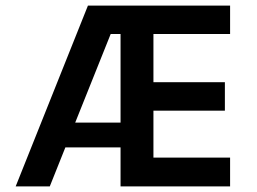

<svg xmlns="http://www.w3.org/2000/svg" viewBox="-20 -669 923 689"><path d="M805.7 -649V-547.1H510.5L530.6 -565V-329L510.5 -374H787V-271.9H510.5L530.6 -304.9V-50.4L510.5 -103.4H805.7V0H412.6V-181.1L432.7 -140H173.1L229.9 -178.4L158.6 0H36.2L295.6 -649ZM432.7 -229.1 412.6 -195.8V-563.3L432.7 -547.1H348.4L395 -591.4L238.4 -200.4L205.5 -229.1Z"/></svg>

Font: Karla
Style: Regular
Weight: 400
Designer: Jonathan Pinhorn
Version: Version 2.004;gftools[0.9.33]